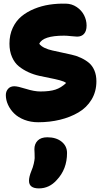

<svg xmlns="http://www.w3.org/2000/svg" viewBox="-20 -629 587 1060"><path d="M190.9 45.9Q149.4 45.9 114.7 32.5Q80.1 19 58.1 -2.7Q36.1 -24.4 24.2 -50.8Q12.2 -77.1 12.2 -104Q12.2 -124.5 24.7 -138.7Q37.1 -152.8 59.1 -152.8Q77.6 -152.8 123.3 -138.4Q168.9 -124 203.1 -124Q254.9 -124 286.1 -134.3Q317.4 -144.5 345.2 -170.9Q334 -179.7 309.6 -186Q285.2 -192.4 257.3 -197.8Q229.5 -203.1 197.5 -210.2Q165.5 -217.3 136.7 -230.5Q107.9 -243.7 84.2 -262.7Q60.5 -281.7 46.4 -314Q32.2 -346.2 32.2 -388.2Q32.2 -436.5 50.3 -475.1Q68.4 -513.7 98.4 -538.6Q128.4 -563.5 168.9 -580.1Q209.5 -596.7 252.7 -603.3Q295.9 -609.9 342.8 -608.9Q376.5 -608.4 403.6 -590.1Q430.7 -571.8 444.3 -544.7Q458 -517.6 458 -487.8Q458 -458 444.1 -442.4Q430.2 -426.8 405.8 -426.8Q395.5 -426.8 372.6 -429.4Q349.6 -432.1 334 -432.1Q216.3 -432.1 196.8 -387.2Q206.5 -374 226.1 -364.7Q245.6 -355.5 269.3 -350.3Q293 -345.2 320.8 -339.1Q348.6 -333 375.2 -327.1Q401.9 -321.3 427 -309.6Q452.1 -297.9 470.9 -282.2Q489.7 -266.6 501 -240.5Q512.2 -214.4 512.2 -180.2Q512.2 -123.5 485.4 -79.1Q458.5 -34.7 412.8 -8.1Q367.2 18.6 310.8 32.2Q254.4 45.9 190.9 45.9ZM194.8 411.1Q140.1 411.1 140.1 369.1Q140.1 347.2 152.8 315.9Q162.1 294.4 166.5 274.4Q170.9 254.4 171.4 244.1Q171.9 233.9 170.9 216.6Q169.9 199.2 169.9 194.8Q169.9 165.5 188 147.2Q206.1 128.9 241.2 128.9Q290 128.9 320.1 153.1Q350.1 177.2 350.1 215.8Q350.1 305.2 293 365.2Q252 411.1 194.8 411.1Z"/></svg>

Font: Shantell Sans Irregular Bouncy
Style: Regular
Weight: 800
Designer: Stephen Nixon, Anya Danilova, Shantell Martin
Foundry: Arrow Type
Version: Version 1.006;[9816181b4]